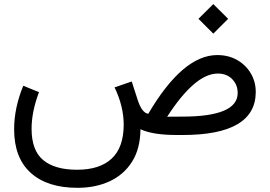

<svg xmlns="http://www.w3.org/2000/svg" viewBox="-20 -649 1297 923"><path d="M934.1 -558.6 1005.4 -629.4 1076.7 -558.6 1005.4 -487.3ZM167.5 -206.1Q131.8 -111.8 131.8 -29.8Q131.8 74.2 187.7 120.6Q243.7 167 350.6 167Q459.5 167 516.8 113.5Q574.2 60.1 574.7 -48.8Q574.7 -137.2 530.8 -229L613.3 -257.3L642.1 -168Q662.6 -105.5 692.9 -102.1Q858.9 -384.3 1024.4 -384.3Q1078.1 -384.3 1119.9 -360.6Q1161.6 -336.9 1185.5 -296.6Q1209.5 -256.3 1209.5 -206.1Q1208.5 0 857.9 0H833Q771 0 727.3 -7.1Q683.6 -14.2 655.3 -27.8Q654.3 66.4 614.5 128.9Q574.7 191.4 506.8 222.7Q439 253.9 352.1 253.9Q207 253.9 127.4 181.6Q47.9 109.4 47.9 -27.3Q47.9 -129.9 91.8 -236.8ZM856 -88.4Q1122.6 -88.4 1122.6 -201.7Q1122.6 -241.7 1096.2 -268.6Q1069.8 -295.4 1027.3 -295.4Q971.2 -295.4 910.2 -242.4Q849.1 -189.5 783.7 -87.9Z"/></svg>

Font: Vazir
Style: Regular
Weight: 400
Designer: Saber Rastikerdar
Foundry: Saber Rastikerdar
Version: Version 30.0.0